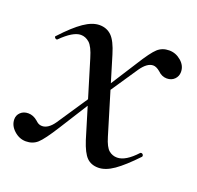

<svg xmlns="http://www.w3.org/2000/svg" viewBox="-86 -482 592 578"><g transform="rotate(20 210.0 -192.5)"><path d="M220 -55 148 -292Q138 -326 125.5 -337Q113 -348 98 -348Q73 -348 36 -311Q35 -310 33 -310Q30 -310 27.5 -313.5Q25 -317 28 -319Q64 -358 91 -376.5Q118 -395 141 -395Q164 -395 179.5 -380Q195 -365 207 -325L279 -87Q288 -57 299.5 -47.5Q311 -38 326 -38Q353 -38 387 -75Q388 -76 390 -76Q394 -76 396 -72.5Q398 -69 396 -66Q359 -27 332.5 -8.5Q306 10 283 10Q260 10 246 -4Q232 -18 220 -55ZM-4 -41Q-4 -54 5.5 -63Q15 -72 30 -72Q46 -72 60 -60Q64 -56 69 -53Q74 -50 81 -50Q101 -50 119 -76L200 -197L209 -185L132 -63Q103 -17 88 -3.5Q73 10 51 10Q30 10 13 -5.5Q-4 -21 -4 -41ZM204 -198 284 -323Q312 -368 327 -381.5Q342 -395 364 -395Q385 -395 402 -380.5Q419 -366 419 -346Q419 -332 409.5 -322.5Q400 -313 385 -313Q369 -313 356 -326Q344 -336 334 -336Q315 -336 296 -309L213 -186Z"/></g></svg>

Font: Cormorant Garamond Medium
Style: Italic
Weight: 500
Italic angle: -10°
Designer: Christian Thalmann (Catharsis Fonts)
Foundry: Catharsis Fonts
Version: Version 4.000